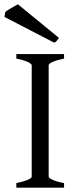

<svg xmlns="http://www.w3.org/2000/svg" viewBox="-41 -864 358 884"><path d="M34.2 0V-21Q67.4 -27.8 86.2 -35.9Q105 -43.9 105 -50.8V-564Q105 -569.8 87.2 -578.6Q69.3 -587.4 34.2 -594.2V-615.2H253.9V-594.2Q220.7 -587.4 201.9 -579.1Q183.1 -570.8 183.1 -564V-50.8Q183.1 -44.9 200.9 -36.4Q218.8 -27.8 253.9 -21V0ZM230.5 -689.5Q223.6 -680.2 220 -675.5Q216.3 -670.9 208.5 -667.5L-20.5 -786.1L-16.6 -808.1Q-13.2 -812 -5.6 -816.9Q2 -821.8 10.7 -826.9Q19.5 -832 27.8 -836.7Q36.1 -841.3 41.5 -844.2Z"/></svg>

Font: Gentium Plus Eur
Style: Regular
Weight: 400
Designer: J. Victor Gaultney, Annie Olsen, Iska Routamaa, Becca Hirsbrunner
Foundry: SIL International
Version: Version 5.000